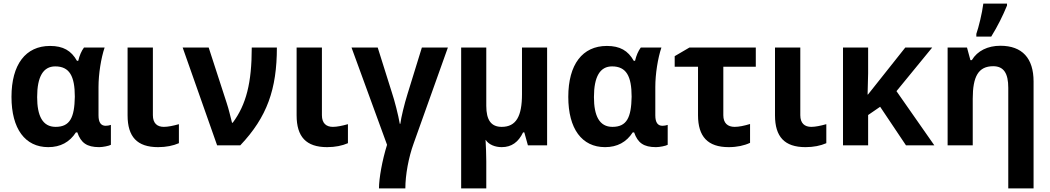

<svg xmlns="http://www.w3.org/2000/svg" viewBox="-20 -810 5850 1070"><path d="M249 10C317 10 368 -18 403 -72H411C431 -14 464 10 533 10C553 10 588 3 598 -3V-114C589 -111 579 -109 569 -109C543 -109 529 -127 529 -167V-326C529 -397 543 -486 563 -545H448C434 -526 423 -501 416 -471H409C377 -528 332 -554 259 -554C123 -554 44 -451 44 -270C44 -92 120 10 249 10ZM290 -103C217 -103 187 -165 187 -269C187 -383 221 -440 288 -440C367 -440 397 -386 397 -271C395 -155 370 -103 290 -103Z M861 10C906 10 945 2 977 -12V-118C945 -109 916 -103 893 -103C856 -103 832 -123 832 -168V-545H691V-167C691 -48 744 10 861 10Z M1190 0H1319C1469 -158 1523 -314 1523 -545H1383C1383 -348 1352 -227 1277 -126H1273C1263 -165 1255 -201 1243 -237L1143 -545H998Z M1803 10C1848 10 1887 2 1919 -12V-118C1887 -109 1858 -103 1835 -103C1798 -103 1774 -123 1774 -168V-545H1633V-167C1633 -48 1686 10 1803 10Z M2092 240H2239C2239 165 2257 67 2285 -10L2476 -545H2331L2251 -286C2234 -232 2215 -154 2211 -120H2208C2200 -168 2178 -253 2164 -294L2085 -545H1939L2137 -3C2110 83 2092 184 2092 240Z M2550 240H2690V89C2690 49 2688 9 2686 -30H2687C2704 -4 2739 10 2776 10C2831 10 2869 -18 2895 -72H2902L2922 0H3029V-545H2889V-285C2889 -163 2857 -103 2776 -103C2717 -103 2690 -141 2690 -220V-545H2550Z M3352 10C3420 10 3471 -18 3506 -72H3514C3534 -14 3567 10 3636 10C3656 10 3691 3 3701 -3V-114C3692 -111 3682 -109 3672 -109C3646 -109 3632 -127 3632 -167V-326C3632 -397 3646 -486 3666 -545H3551C3537 -526 3526 -501 3519 -471H3512C3480 -528 3435 -554 3362 -554C3226 -554 3147 -451 3147 -270C3147 -92 3223 10 3352 10ZM3393 -103C3320 -103 3290 -165 3290 -269C3290 -383 3324 -440 3391 -440C3470 -440 3500 -386 3500 -271C3498 -155 3473 -103 3393 -103Z M4041 10C4088 10 4128 1 4160 -14V-119C4127 -109 4098 -103 4074 -103C4035 -103 4011 -124 4011 -168V-438H4192V-545H3822L3740 -497V-438H3870V-168C3870 -49 3924 10 4041 10Z M4469 10C4514 10 4553 2 4585 -12V-118C4553 -109 4524 -103 4501 -103C4464 -103 4440 -123 4440 -168V-545H4299V-167C4299 -48 4352 10 4469 10Z M4678 0H4818V-169L4885 -215L5029 0H5187L4976 -302L5175 -545H5025L4817 -283H4815L4818 -402V-545H4678Z M5421 -606H5504C5540 -664 5569 -723 5592 -779V-790H5460C5453 -735 5434 -658 5421 -621ZM5599 240H5740V-356C5740 -485 5677 -555 5555 -555C5485 -555 5427 -527 5396 -475H5388L5369 -545H5261V0H5401V-260C5401 -383 5432 -441 5515 -441C5574 -441 5599 -401 5599 -321Z"/></svg>

Font: Kathrein 75 Bold
Style: Regular
Weight: 700
Designer: Lazydogs Typefoundry, based on Open Sans by Ascender Corporation
Foundry: Lazydogs Typefoundry
Version: Version 1.003;PS 001.003;hotconv 1.0.88;makeotf.lib2.5.64775